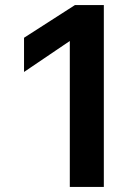

<svg xmlns="http://www.w3.org/2000/svg" viewBox="-20 -735 527 755"><path d="M274.6 -715H388.3V0H254.5V-573.8L74.5 -452V-586.5Z"/></svg>

Font: Wix Madefor Display
Style: Regular
Weight: 400
Designer: Dalton Maag Ltd
Foundry: Dalton Maag Ltd
Version: Version 3.100